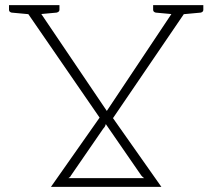

<svg xmlns="http://www.w3.org/2000/svg" viewBox="-20 -726 825 746"><path d="M178 0 367 -269 66 -706H109Q115 -706 118.5 -703Q122 -700 124 -696L395 -295L663 -697Q666 -701 669.5 -703.5Q673 -706 677 -706H718L419 -267L607 0ZM246 -34H540Q534 -38 529 -44L391 -244Q390 -239 387.5 -234.5Q385 -230 381 -226L255 -43Q254 -40 251.5 -38Q249 -36 246 -34ZM658 -693V-706H694V-693ZM93 -692V-706H131V-692ZM666 -706 661 -670 585 -677Q581 -678 578 -680.5Q575 -683 575 -688V-706ZM770 -706V-688Q770 -683 767 -680.5Q764 -678 760 -677L684 -670L679 -706ZM106 -706 101 -670 25 -677Q21 -678 18 -680.5Q15 -683 15 -688V-706ZM211 -706V-688Q211 -683 207.5 -680.5Q204 -678 200 -677L124 -670L119 -706Z"/></svg>

Font: Aleo ExtraLight
Style: Regular
Weight: 250
Designer: Alessio Laiso
Foundry: Alessio Laiso
Version: Version 2.001;gftools[0.9.29]